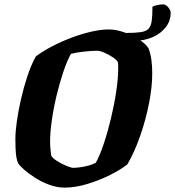

<svg xmlns="http://www.w3.org/2000/svg" viewBox="-20 -854 797 874"><path d="M274 0Q240 0 205.5 -12.5Q171 -25 141 -44Q111 -63 90 -81.5Q69 -100 62 -112Q55 -129 52.5 -154Q50 -179 50 -223Q50 -253 56.5 -300.5Q63 -348 75.5 -402.5Q88 -457 105 -508Q122 -559 143 -597Q173 -620 215 -642Q257 -664 303 -681.5Q349 -699 394 -709.5Q439 -720 475 -720Q508 -720 545 -707Q582 -694 613 -674Q644 -654 656 -634Q673 -592 673 -520Q673 -459 658.5 -384.5Q644 -310 618.5 -236.5Q593 -163 560 -106Q530 -82 481 -57.5Q432 -33 377.5 -16.5Q323 0 274 0ZM313 -90Q325 -90 344.5 -92.5Q364 -95 384 -100.5Q404 -106 416 -113Q434 -145 452 -198.5Q470 -252 485 -314.5Q500 -377 509 -437Q518 -497 518 -541Q518 -549 518 -556Q518 -563 517 -570Q512 -581 494 -593Q476 -605 455.5 -614Q435 -623 423 -623Q398 -623 362 -619Q326 -615 303 -609Q286 -579 269 -529Q252 -479 238 -421Q224 -363 216 -307Q208 -251 208 -209Q208 -192 209.5 -176Q211 -160 213 -146Q218 -135 239 -121.5Q260 -108 282.5 -99Q305 -90 313 -90ZM589 -668Q580 -668 571 -669Q562 -670 553 -673V-704Q595 -704 619.5 -707.5Q644 -711 655.5 -722.5Q667 -734 670.5 -758Q674 -782 674 -824Q686 -829 699.5 -831.5Q713 -834 723 -834Q735 -834 746 -820.5Q757 -807 757 -796Q757 -759 734.5 -730Q712 -701 674 -684.5Q636 -668 589 -668Z"/></svg>

Font: Texturina 72pt 72pt Black
Style: Italic
Weight: 900
Italic angle: -11°
Designer: Guillermo Torres Carreño
Foundry: Omnibus-Type
Version: Version 1.002; ttfautohint (v1.8.3)